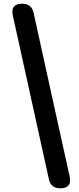

<svg xmlns="http://www.w3.org/2000/svg" viewBox="-20 -833 425 1036"><path d="M145 -315 244 135C251 167 272 183 305 183C348 183 365 162 356 120L260 -315L161 -765C154 -797 133 -813 100 -813C57 -813 40 -792 49 -750Z"/></svg>

Font: GenSenRounded2 TW H
Style: Regular
Weight: 900
Version: Version 2.100;PS 2.1;hotconv 16.6.51;makeotf.lib2.5.65220 DE